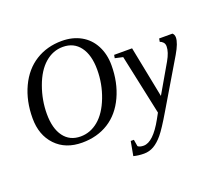

<svg xmlns="http://www.w3.org/2000/svg" viewBox="-142 -851 1397 1257"><g transform="rotate(-20 556.5 -223.0)"><path d="M557.1 -406.2Q557.1 -508.3 514.4 -565.7Q471.7 -623 395.5 -623Q326.2 -623 270.5 -574.5Q214.8 -525.9 181.4 -433.6Q147.9 -341.3 147.9 -245.6Q147.9 -144.5 189.7 -88.1Q231.4 -31.7 306.6 -31.7Q375 -31.7 430.9 -78.4Q486.8 -125 522 -216.3Q557.1 -307.6 557.1 -406.2ZM302.7 9.8Q187 9.8 118.7 -62Q50.3 -133.8 50.3 -251Q50.3 -371.1 95.2 -466.8Q140.1 -562.5 219.7 -612.3Q299.3 -662.1 402.3 -662.1Q477.5 -662.1 534.9 -630.1Q592.3 -598.1 623.5 -538.3Q654.8 -478.5 654.8 -401.4Q654.8 -282.2 610.4 -185.8Q565.9 -89.4 486.8 -39.8Q407.7 9.8 302.7 9.8ZM694.3 -459H819.3L890.1 -101.6L1004.9 -299.8Q1036.1 -354.5 1036.1 -394Q1036.1 -412.1 1025.9 -422.9Q1015.6 -433.6 1003.9 -437L1007.8 -459H1100.6Q1113.3 -447.8 1113.3 -428.2Q1113.3 -389.6 1072.8 -320.8L879.4 4.9Q821.3 103.5 789.8 141.4Q758.3 179.2 726.6 197.5Q694.8 215.8 658.2 215.8Q618.7 215.8 585.4 207L603.5 107.9H625.5L633.3 154.8Q646 166 673.3 166Q739.3 166 812.5 34.2L834.5 -5.9L745.1 -424.8L690.4 -437Z"/></g></svg>

Font: Liberation Serif
Style: Italic
Weight: 400
Italic angle: -16.333°
Designer: Steve Matteson
Foundry: Ascender Corporation
Version: Version 2.1.5